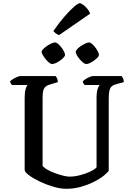

<svg xmlns="http://www.w3.org/2000/svg" viewBox="-20 -1179 827 1199"><path d="M394 0Q357 0 313 -13Q269 -26 229 -45Q189 -64 162.5 -83.5Q136 -103 134 -117V-568Q134 -605 140.5 -624.5Q147 -644 152 -648H55Q52 -653 48 -657.5Q44 -662 43 -671Q49 -678 61.5 -685.5Q74 -693 87 -698.5Q100 -704 106 -704H327Q332 -699 336.5 -689.5Q341 -680 341 -666L297 -653Q275 -647 264 -637Q253 -627 249.5 -610.5Q246 -594 246 -567V-144Q255 -131 276.5 -119Q298 -107 324 -97.5Q350 -88 374.5 -82Q399 -76 414 -76Q445 -76 480 -85Q515 -94 543.5 -107.5Q572 -121 583 -134V-568Q583 -606 590.5 -625.5Q598 -645 602 -648H509Q505 -652 501.5 -657.5Q498 -663 497 -671Q503 -678 515 -685.5Q527 -693 540 -698.5Q553 -704 559 -704H739Q744 -699 748.5 -689.5Q753 -680 753 -666L708 -654Q688 -649 677.5 -639.5Q667 -630 663 -611.5Q659 -593 659 -559V-113Q650 -99 625 -79.5Q600 -60 563.5 -42Q527 -24 483.5 -12Q440 0 394 0ZM518 -779Q511 -779 500 -787.5Q489 -796 478 -809Q467 -822 460 -834.5Q453 -847 453 -855Q453 -863 462.5 -873Q472 -883 486.5 -892.5Q501 -902 514.5 -908Q528 -914 536 -914Q544 -914 554.5 -905Q565 -896 575 -883Q585 -870 591.5 -857Q598 -844 598 -836Q598 -829 589 -819.5Q580 -810 567 -800.5Q554 -791 540.5 -785Q527 -779 518 -779ZM305 -779Q298 -779 287 -787.5Q276 -796 265.5 -809Q255 -822 247.5 -834.5Q240 -847 240 -855Q240 -863 250 -873Q260 -883 274 -892.5Q288 -902 302 -908Q316 -914 324 -914Q332 -914 342 -905.5Q352 -897 362.5 -884Q373 -871 379.5 -858Q386 -845 386 -836Q386 -829 377 -819.5Q368 -810 355 -800.5Q342 -791 328 -785Q314 -779 305 -779ZM349 -960Q336 -964 326.5 -972Q317 -980 313 -985Q349 -1037 383 -1076Q417 -1115 442.5 -1137Q468 -1159 478 -1159Q486 -1159 499.5 -1149Q513 -1139 525.5 -1124Q538 -1109 543 -1094Z"/></svg>

Font: Texturina 12pt Medium
Style: Regular
Weight: 500
Designer: Guillermo Torres Carreño
Foundry: Omnibus-Type
Version: Version 1.002